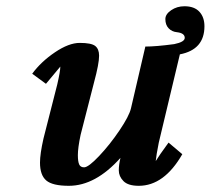

<svg xmlns="http://www.w3.org/2000/svg" viewBox="-20 -582 674 614"><path d="M508.8 -521Q508.8 -536.6 527.3 -549.3Q545.9 -562 569.8 -562Q601.6 -562 617.7 -544.4Q633.8 -526.9 633.8 -498Q633.8 -423.3 555.2 -408.2L487.8 -126Q479.5 -84.5 478 -66.9Q488.3 -84 519 -126L563 -88.9Q504.9 12.2 423.8 12.2Q389.6 12.2 374.8 -2.9Q359.9 -18.1 359.9 -37.1Q359.9 -55.2 365.2 -77.1Q285.2 12.2 200.2 12.2Q147.9 12.2 127.9 -4.9Q107.9 -22 107.9 -62Q107.9 -89.8 119.1 -139.2L163.1 -312Q172.9 -354.5 172.9 -369.1Q161.6 -355 127 -314L83 -346.2Q111.3 -384.8 155.8 -414.8Q200.2 -444.8 234.9 -444.8Q272 -444.8 284.4 -435.1Q296.9 -425.3 296.9 -403.8Q296.9 -378.4 280.8 -318.8L237.8 -150.9Q229 -109.4 229 -85.9Q229 -65.4 233.2 -56.2Q237.3 -46.9 249 -46.9Q262.7 -46.9 296.9 -83Q331.1 -119.1 362.1 -165Q393.1 -210.9 398.9 -235.8Q406.7 -267.6 444.8 -433.1Q478.5 -433.1 537.1 -440.9Q570.8 -447.8 570.8 -460.9Q570.8 -476.1 545.9 -479Q529.8 -480.5 519.3 -491.5Q508.8 -502.4 508.8 -521Z"/></svg>

Font: Linux Libertine
Style: Bold Italic
Weight: 700
Italic angle: -11.5°
Designer: Philipp H. Poll
Foundry: Philipp H. Poll
Version: Version 4.0.5